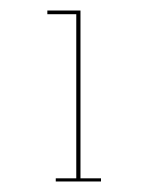

<svg xmlns="http://www.w3.org/2000/svg" viewBox="-20 -720 289 365"><path d="M172 -375V-381H133V-700H70V-693H125V-381H86V-375Z"/></svg>

Font: Josefin Slab Thin Thin
Style: Regular
Weight: 250
Version: Version 2.000